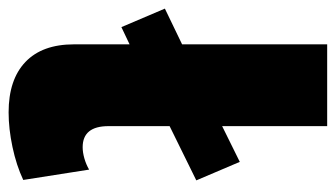

<svg xmlns="http://www.w3.org/2000/svg" viewBox="-199 -583 780 446"><g transform="rotate(90 191.0 -360.0)"><path d="M71 -271 31 -252 -12 -353 71 -393V-730H261V-486L344 -527L387 -426L261 -364V-222Q261 -162 310 -162Q322 -162 336 -166Q350 -170 362 -177L386 -24Q352 -8 309.5 1Q267 10 229 10Q153 10 112 -29Q71 -68 71 -142Z"/></g></svg>

Font: Raleway
Style: Heavy
Weight: 900
Designer: Matt McInerney, Pablo Impallari, Rodrigo Fuenzalida
Foundry: Matt McInerney, Pablo Impallari, Rodrigo Fuenzalida
Version: Version 2.001; ttfautohint (v0.8) -G 200 -r 50